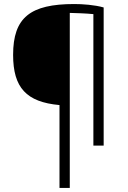

<svg xmlns="http://www.w3.org/2000/svg" viewBox="-20 -722 635 952"><path d="M275 210H326V-658C358 -657 403 -656 443 -652V0H494V-685C449 -698 388 -702 348 -702C130 -702 45 -635 45 -450C45 -287 111 -216 275 -201Z"/></svg>

Font: SnT
Style: Regular
Weight: 300
Designer: Natanael Gama
Version: Version 1.001;PS 001.001;hotconv 1.0.70;makeotf.lib2.5.58329